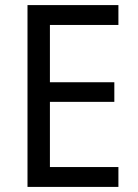

<svg xmlns="http://www.w3.org/2000/svg" viewBox="-20 -734 540 754"><path d="M445 0H88V-714H445V-636H176V-411H429V-334H176V-78H445Z"/></svg>

Font: Noto Sans Myanmar SemiCondensed
Style: Regular
Weight: 400
Width: 4
Designer: Monotype Design Team
Foundry: Monotype Imaging Inc.
Version: Version 2.107; ttfautohint (v1.8.4.7-5d5b)